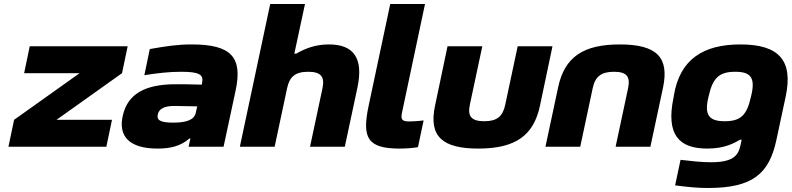

<svg xmlns="http://www.w3.org/2000/svg" viewBox="-20 -730 3938 955"><path d="M128 -500 100 -366H376L50 -134L22 0H509L537 -134H261L587 -366L615 -500Z M934 -509C865 -509 810 -501 725 -486L698 -356C763 -366 818 -373 880 -373C972 -373 994 -359 985 -317L984 -309C923 -311 878 -311 854 -311C697 -311 615 -260 591 -156C567 -53 622 9 764 9C826 9 879 -3 922 -41H927L918 0H1092L1152 -280C1187 -444 1132 -509 934 -509ZM765 -162C772 -190 798 -203 848 -203C866 -203 918 -202 961 -201L954 -170C947 -136 913 -120 841 -120C776 -120 758 -133 765 -162Z M1324 -710 1173 0H1346L1408 -291C1420 -348 1448 -373 1513 -373C1577 -373 1596 -348 1584 -291L1522 0H1695L1758 -295C1789 -442 1738 -509 1616 -509C1549 -509 1498 -489 1453 -463H1444L1497 -710Z M2013 -126C1976 -126 1973 -140 1980 -172L2094 -710H1921L1814 -206C1780 -46 1805 9 1968 9C1998 9 2028 7 2059 2L2087 -131C2058 -127 2023 -126 2013 -126Z M2144 -205C2111 -51 2181 9 2359 9C2548 9 2635 -59 2666 -205L2728 -500H2555L2493 -209C2481 -152 2453 -127 2389 -127C2324 -127 2305 -152 2317 -209L2379 -500H2206Z M2756 -295 2693 0H2866L2928 -291C2940 -348 2969 -373 3034 -373C3098 -373 3116 -348 3104 -291L3042 0H3215L3278 -295C3309 -444 3248 -509 3063 -509C2883 -509 2788 -448 2756 -295Z M3332 -256 3330 -244C3292 -61 3356 9 3498 9C3587 9 3632 -19 3661 -35H3669L3663 -7C3652 45 3625 77 3516 77C3469 77 3416 71 3365 65L3338 192C3407 201 3450 205 3502 205C3723 205 3806 135 3842 -35L3888 -250C3926 -429 3855 -509 3663 -509C3479 -509 3362 -436 3332 -256ZM3504 -248 3505 -252C3525 -342 3557 -373 3637 -373C3713 -373 3739 -345 3716 -252L3715 -248C3695 -159 3666 -127 3585 -127C3509 -127 3481 -155 3504 -248Z"/></svg>

Font: LT Wave Black
Style: Italic
Weight: 900
Designer: Daniel Lyons
Version: Version 2.5 (Glyphs App)